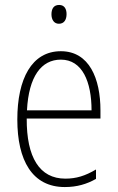

<svg xmlns="http://www.w3.org/2000/svg" viewBox="-20 -812 475 776"><path d="M219 -792C196 -792 188 -775 188 -754C188 -733 198 -716 218 -716C239 -716 249 -732 249 -755C249 -775 241 -792 219 -792ZM226 -605C108 -605 50 -493 50 -329C50 -164 110 -56 242 -56C291 -56 331 -68 368 -89V-127C324 -101 288 -90 244 -90C140 -90 87 -176 88 -333H386V-366C386 -494 341 -605 226 -605ZM226 -571C313 -571 350 -481 350 -366H89C96 -503 147 -571 226 -571Z"/></svg>

Font: Noto Sans Malayalam UI Condensed ExtraLight
Style: Regular
Weight: 200
Width: 3
Designer: Jelle Bosma - Monotype Design Team
Foundry: Monotype Imaging Inc.
Version: Version 2.104